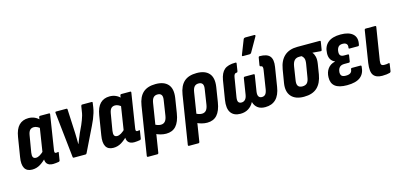

<svg xmlns="http://www.w3.org/2000/svg" viewBox="-76 -1233 4037 1930"><g transform="rotate(-15 1943.0 -268.0)"><path d="M116 8Q60 8 38 -31Q16 -70 29 -146L61 -345Q74 -426 111.5 -464Q149 -502 210 -502Q245 -502 274 -489Q303 -476 324 -452L309 -367Q293 -382 275 -391Q257 -400 240 -400Q214 -400 199 -384.5Q184 -369 178 -332L149 -160Q144 -128 152 -112.5Q160 -97 183 -97Q202 -97 224.5 -110.5Q247 -124 274 -151L277 -81Q238 -39 199.5 -15.5Q161 8 116 8ZM333 8Q289 8 269.5 -16Q250 -40 257 -88L260 -106L257 -122L302 -411L312 -441L318 -482Q320 -494 331 -494H423Q434 -494 432 -482L376 -125Q373 -106 376.5 -99.5Q380 -93 390 -93Q396 -93 401 -94Q406 -95 410 -96Q418 -97 416 -88L404 -12Q403 -1 391 2Q377 4 362.5 6Q348 8 333 8Z M550 0Q540 0 539 -10L488 -480Q486 -494 497 -494H604Q614 -494 614 -484L626 -235Q627 -205 627.5 -177Q628 -149 628 -121H630Q640 -146 650.5 -172.5Q661 -199 672 -224L706 -297Q716 -321 724.5 -343Q733 -365 739 -386.5Q745 -408 748 -432L756 -482Q759 -494 768 -494H867Q878 -494 875 -481L869 -439Q865 -411 856 -381.5Q847 -352 835 -322.5Q823 -293 807 -261L684 -9Q679 0 671 0Z M961 8Q905 8 883 -31Q861 -70 874 -146L906 -345Q919 -426 956.5 -464Q994 -502 1055 -502Q1090 -502 1119 -489Q1148 -476 1169 -452L1154 -367Q1138 -382 1120 -391Q1102 -400 1085 -400Q1059 -400 1044 -384.5Q1029 -369 1023 -332L994 -160Q989 -128 997 -112.5Q1005 -97 1028 -97Q1047 -97 1069.5 -110.5Q1092 -124 1119 -151L1122 -81Q1083 -39 1044.5 -15.5Q1006 8 961 8ZM1178 8Q1134 8 1114.5 -16Q1095 -40 1102 -88L1105 -106L1102 -122L1147 -411L1157 -441L1163 -482Q1165 -494 1176 -494H1268Q1279 -494 1277 -482L1221 -125Q1218 -106 1221.5 -99.5Q1225 -93 1235 -93Q1241 -93 1246 -94Q1251 -95 1255 -96Q1263 -97 1261 -88L1249 -12Q1248 -1 1236 2Q1222 4 1207.5 6Q1193 8 1178 8Z M1272 185Q1261 185 1262 173L1342 -330Q1356 -418 1402.5 -460Q1449 -502 1534 -502Q1621 -502 1662 -455.5Q1703 -409 1689 -316L1665 -164Q1651 -76 1613 -34Q1575 8 1510 8Q1482 8 1451 0Q1420 -8 1398 -22L1412 -116Q1427 -106 1445.5 -99.5Q1464 -93 1481 -93Q1509 -93 1525.5 -112Q1542 -131 1548 -171L1571 -322Q1578 -361 1566 -378.5Q1554 -396 1526 -396Q1498 -396 1482.5 -379Q1467 -362 1461 -325L1382 173Q1380 185 1369 185Z M1699 185Q1688 185 1689 173L1769 -330Q1783 -418 1829.5 -460Q1876 -502 1961 -502Q2048 -502 2089 -455.5Q2130 -409 2116 -316L2092 -164Q2078 -76 2040 -34Q2002 8 1937 8Q1909 8 1878 0Q1847 -8 1825 -22L1839 -116Q1854 -106 1872.5 -99.5Q1891 -93 1908 -93Q1936 -93 1952.5 -112Q1969 -131 1975 -171L1998 -322Q2005 -361 1993 -378.5Q1981 -396 1953 -396Q1925 -396 1909.5 -379Q1894 -362 1888 -325L1809 173Q1807 185 1796 185Z M2283 8Q2215 8 2184 -36Q2153 -80 2167 -168L2199 -365Q2212 -438 2249.5 -470Q2287 -502 2365 -502Q2377 -502 2375 -491L2363 -414Q2360 -402 2353 -402Q2337 -402 2329 -391.5Q2321 -381 2318 -358L2286 -165Q2280 -129 2289.5 -114Q2299 -99 2322 -99Q2345 -99 2360.5 -115.5Q2376 -132 2381 -166L2407 -330Q2409 -342 2420 -342H2512Q2523 -342 2521 -330L2495 -166Q2490 -132 2500.5 -115.5Q2511 -99 2534 -99Q2557 -99 2570.5 -114Q2584 -129 2590 -165L2620 -358Q2624 -381 2619 -390.5Q2614 -400 2598 -402Q2591 -403 2592 -414L2605 -491Q2607 -502 2617 -502Q2694 -502 2722.5 -467Q2751 -432 2739 -358L2707 -158Q2694 -74 2652 -33Q2610 8 2541 8Q2493 8 2463.5 -14Q2434 -36 2423 -76H2422Q2402 -37 2366.5 -14.5Q2331 8 2283 8ZM2455 -546Q2449 -546 2447.5 -550.5Q2446 -555 2449 -561L2507 -709Q2511 -716 2515.5 -718.5Q2520 -721 2527 -721H2621Q2629 -721 2630 -716Q2631 -711 2628 -705L2544 -558Q2537 -546 2522 -546Z M2944 8Q2855 8 2812.5 -40.5Q2770 -89 2784 -177L2807 -315Q2822 -404 2872.5 -449Q2923 -494 3008 -494H3240Q3251 -494 3249 -483L3236 -403Q3234 -390 3224 -391L3140 -398V-395Q3154 -381 3161.5 -351Q3169 -321 3162 -276L3145 -170Q3130 -82 3081.5 -37Q3033 8 2944 8ZM2955 -97Q2987 -97 3004 -114.5Q3021 -132 3027 -175L3049 -307Q3055 -345 3047 -364Q3039 -383 3024 -393H2999Q2969 -393 2950.5 -374.5Q2932 -356 2925 -312L2904 -176Q2897 -135 2910 -116Q2923 -97 2955 -97Z M3392 8Q3308 8 3268.5 -23.5Q3229 -55 3231 -117Q3232 -169 3258.5 -205.5Q3285 -242 3334 -253V-256Q3306 -267 3291.5 -293Q3277 -319 3279 -355Q3281 -425 3326 -463.5Q3371 -502 3459 -502Q3545 -502 3586 -464Q3627 -426 3611 -355Q3609 -342 3599 -342H3510Q3500 -342 3502 -354Q3507 -379 3494.5 -392.5Q3482 -406 3454 -406Q3422 -406 3407.5 -386.5Q3393 -367 3392 -336Q3391 -312 3402.5 -300.5Q3414 -289 3439 -289H3479Q3490 -289 3488 -277L3479 -218Q3477 -206 3467 -206H3419Q3385 -206 3368.5 -187.5Q3352 -169 3350 -136Q3350 -111 3362.5 -99.5Q3375 -88 3405 -88Q3437 -88 3453 -100Q3469 -112 3471 -137Q3473 -148 3483 -148H3571Q3582 -148 3581 -136Q3577 -64 3531 -28Q3485 8 3392 8Z M3758 8Q3695 8 3668 -27.5Q3641 -63 3654 -153L3706 -482Q3708 -494 3720 -494H3816Q3828 -494 3826 -482L3772 -144Q3768 -114 3776 -103.5Q3784 -93 3807 -93Q3818 -93 3830 -94Q3842 -95 3852 -98Q3862 -100 3860 -88L3849 -14Q3846 -4 3837 -1Q3823 3 3802.5 5.5Q3782 8 3758 8Z"/></g></svg>

Font: Sofia Sans Condensed ExtraBold
Style: Italic
Weight: 800
Italic angle: -9°
Version: Version 4.100